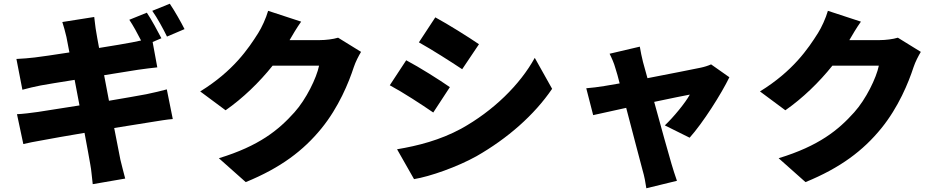

<svg xmlns="http://www.w3.org/2000/svg" viewBox="-20 -898 5040 1029"><path d="M969 -742C952 -776 916 -840 890 -878L796 -840C823 -802 855 -743 875 -702ZM538 -495 719 -524C751 -528 797 -535 823 -537L798 -673L845 -693C827 -728 792 -793 767 -830L673 -792C694 -761 717 -718 736 -681C719 -677 702 -674 688 -671C656 -665 588 -653 511 -641C504 -680 498 -710 496 -725C491 -750 488 -787 485 -807L314 -780C322 -755 329 -730 336 -700L352 -617C270 -604 198 -594 166 -590C135 -586 103 -584 68 -582L100 -417C134 -426 162 -433 198 -440C225 -445 297 -457 380 -470L406 -333C312 -318 227 -305 183 -298C149 -293 99 -287 71 -286L105 -126C128 -132 166 -139 211 -147C252 -155 338 -170 433 -186C447 -110 459 -47 464 -16C470 14 472 50 477 89L651 59C642 24 632 -13 625 -43C618 -77 606 -139 592 -212C674 -225 748 -237 792 -244C830 -250 876 -258 906 -260L874 -419C845 -411 803 -401 764 -393C722 -385 647 -372 564 -358Z M1792 -696C1766 -688 1726 -683 1693 -683H1532C1547 -709 1571 -750 1594 -782L1417 -840C1406 -801 1382 -749 1364 -721C1311 -637 1230 -517 1053 -408L1189 -307C1281 -371 1370 -457 1441 -546H1690C1677 -481 1621 -366 1558 -296C1473 -201 1369 -116 1153 -50L1297 78C1485 1 1606 -91 1703 -210C1795 -323 1849 -455 1876 -538C1886 -568 1902 -598 1915 -620Z M2313 -805 2225 -671C2295 -632 2397 -567 2457 -527L2547 -661C2490 -700 2383 -767 2313 -805ZM2108 -98 2199 62C2285 48 2432 -4 2534 -61C2700 -156 2843 -281 2939 -422L2846 -588C2767 -444 2623 -303 2451 -208C2338 -147 2221 -117 2108 -98ZM2157 -575 2069 -441C2140 -403 2241 -337 2302 -295L2391 -431C2335 -470 2229 -537 2157 -575Z M3676 -160C3747 -239 3846 -395 3889 -484L3791 -553C3776 -546 3754 -539 3734 -535C3692 -526 3568 -502 3450 -479L3426 -566C3420 -592 3413 -621 3409 -648L3247 -610C3259 -586 3271 -559 3278 -533C3285 -512 3293 -483 3301 -451C3262 -444 3232 -439 3219 -437C3184 -431 3155 -428 3122 -425L3159 -281C3191 -288 3259 -303 3336 -320C3371 -188 3408 -43 3424 15C3433 45 3440 82 3444 111L3608 71C3600 50 3584 -2 3579 -19C3562 -75 3523 -218 3486 -352C3576 -371 3654 -387 3677 -391C3654 -348 3588 -268 3543 -226Z M4792 -696C4766 -688 4726 -683 4693 -683H4532C4547 -709 4571 -750 4594 -782L4417 -840C4406 -801 4382 -749 4364 -721C4311 -637 4230 -517 4053 -408L4189 -307C4281 -371 4370 -457 4441 -546H4690C4677 -481 4621 -366 4558 -296C4473 -201 4369 -116 4153 -50L4297 78C4485 1 4606 -91 4703 -210C4795 -323 4849 -455 4876 -538C4886 -568 4902 -598 4915 -620Z"/></svg>

Font: Noto Sans CJK KR Black
Style: Regular
Weight: 900
Designer: Ryoko NISHIZUKA (kana & ideographs); Paul D. Hunt (Latin, Greek & Cyrillic); Wenlong ZHANG (bopomofo); Sandoll Communica
Foundry: Adobe Systems Incorporated
Version: Version 1.004;PS 1.004;hotconv 1.0.82;makeotf.lib2.5.63406